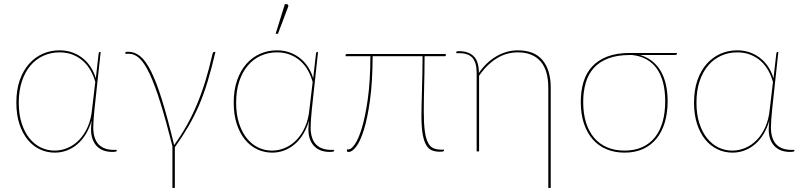

<svg xmlns="http://www.w3.org/2000/svg" viewBox="-20 -746 3946 946"><path d="M428.5 -110Q428.5 -120 429.5 -130.2Q430.5 -140.5 431.5 -151.5Q420.5 -114.5 402.8 -85.2Q385 -56 361.5 -35.8Q338 -15.5 309.8 -4.8Q281.5 6 250 6Q211 6 176.5 -10.2Q142 -26.5 116.2 -58Q90.5 -89.5 75.5 -135.2Q60.5 -181 60.5 -240Q60.5 -302.5 77.2 -350.5Q94 -398.5 123 -431.2Q152 -464 190.5 -481Q229 -498 272.5 -498Q310.5 -498 340.8 -486Q371 -474 393.2 -454.5Q415.5 -435 430.2 -410.2Q445 -385.5 452 -360L466 -482Q467 -486.5 468 -488.2Q469 -490 473 -490H476L445.5 -207.5Q443 -182 441.2 -158Q439.5 -134 439.5 -119Q439.5 -88 447 -66.8Q454.5 -45.5 468 -32.5Q481.5 -19.5 500 -13.5Q518.5 -7.5 541 -7.5H555V-2.5Q555 2.5 533 2.5Q512 2.5 493.2 -3.5Q474.5 -9.5 460 -23Q445.5 -36.5 437 -58Q428.5 -79.5 428.5 -110ZM249 -4Q282 -4 313.2 -17.2Q344.5 -30.5 369.8 -56.5Q395 -82.5 412 -120.5Q429 -158.5 433.5 -207.5L449.5 -342Q442 -369.5 427.8 -396Q413.5 -422.5 392 -442.8Q370.5 -463 341 -475.5Q311.5 -488 273.5 -488Q231 -488 194.2 -471.5Q157.5 -455 130.5 -423.5Q103.5 -392 88 -345.8Q72.5 -299.5 72.5 -240Q72.5 -182.5 86.8 -138.5Q101 -94.5 125.2 -64.5Q149.5 -34.5 181.5 -19.2Q213.5 -4 249 -4Z M829.5 180V-26Q797.5 -153 770.2 -240Q743 -327 718 -380.5Q693 -434 668.2 -457.5Q643.5 -481 617 -481H597.5V-486Q597.5 -488 599.8 -489.5Q602 -491 612 -491Q643.5 -491 670.8 -469Q698 -447 724.5 -394Q751 -341 778.5 -252.5Q806 -164 838 -31Q872 -78.5 899.8 -127.8Q927.5 -177 950.2 -231.2Q973 -285.5 991.8 -346.5Q1010.5 -407.5 1026.5 -478Q1028 -485.5 1030.2 -487.8Q1032.5 -490 1035.5 -490H1041.5Q1022 -407 1002.8 -343.8Q983.5 -280.5 960.5 -227Q937.5 -173.5 908.8 -124.2Q880 -75 841.5 -20.5V180Z M1131.5 0ZM1499.5 -110Q1499.5 -120 1500.5 -130.2Q1501.5 -140.5 1502.5 -151.5Q1491.5 -114.5 1473.8 -85.2Q1456 -56 1432.5 -35.8Q1409 -15.5 1380.8 -4.8Q1352.5 6 1321 6Q1282 6 1247.5 -10.2Q1213 -26.5 1187.2 -58Q1161.5 -89.5 1146.5 -135.2Q1131.5 -181 1131.5 -240Q1131.5 -302.5 1148.2 -350.5Q1165 -398.5 1194 -431.2Q1223 -464 1261.5 -481Q1300 -498 1343.5 -498Q1381.5 -498 1411.8 -486Q1442 -474 1464.2 -454.5Q1486.5 -435 1501.2 -410.2Q1516 -385.5 1523 -360L1537 -482Q1538 -486.5 1539 -488.2Q1540 -490 1544 -490H1547L1516.5 -207.5Q1514 -182 1512.2 -158Q1510.5 -134 1510.5 -119Q1510.5 -88 1518 -66.8Q1525.5 -45.5 1539 -32.5Q1552.5 -19.5 1571 -13.5Q1589.5 -7.5 1612 -7.5H1626V-2.5Q1626 2.5 1604 2.5Q1583 2.5 1564.2 -3.5Q1545.5 -9.5 1531 -23Q1516.5 -36.5 1508 -58Q1499.5 -79.5 1499.5 -110ZM1320 -4Q1353 -4 1384.2 -17.2Q1415.5 -30.5 1440.8 -56.5Q1466 -82.5 1483 -120.5Q1500 -158.5 1504.5 -207.5L1520.5 -342Q1513 -369.5 1498.8 -396Q1484.5 -422.5 1463 -442.8Q1441.5 -463 1412 -475.5Q1382.5 -488 1344.5 -488Q1302 -488 1265.2 -471.5Q1228.5 -455 1201.5 -423.5Q1174.5 -392 1159 -345.8Q1143.5 -299.5 1143.5 -240Q1143.5 -182.5 1157.8 -138.5Q1172 -94.5 1196.2 -64.5Q1220.5 -34.5 1252.5 -19.2Q1284.5 -4 1320 -4ZM1338 -579.5 1383.5 -725.5H1392.5Q1397 -725.5 1399.5 -721.5Q1402 -717.5 1399.5 -712L1349.5 -579.5Z M2176.5 -480V-474Q2176.5 -471 2175 -470Q2173.5 -469 2169 -469H2072Q2072 -425 2071.2 -388.2Q2070.5 -351.5 2069.8 -318.8Q2069 -286 2068.5 -256.5Q2068 -227 2068 -198Q2068 -138 2073 -100.8Q2078 -63.5 2088.8 -43Q2099.5 -22.5 2116.2 -15.5Q2133 -8.5 2156.5 -8.5H2167.5V-3.5Q2167.5 -1.5 2163.5 0Q2159.5 1.5 2146.5 1.5Q2125 1.5 2108.2 -5.2Q2091.5 -12 2080 -31.2Q2068.5 -50.5 2062.5 -85Q2056.5 -119.5 2056.5 -175.5Q2056.5 -197 2057.2 -229Q2058 -261 2059 -299.2Q2060 -337.5 2061 -380.8Q2062 -424 2062 -469H1816Q1815.5 -342 1803 -252.2Q1790.5 -162.5 1772.8 -106Q1755 -49.5 1735 -23.5Q1715 2.5 1699 2.5Q1689.5 2.5 1689.5 -1V-10H1699Q1710.5 -10 1728.2 -35Q1746 -60 1762.8 -114.8Q1779.5 -169.5 1792 -256.8Q1804.5 -344 1805 -469H1682.5V-473Q1682.5 -475.5 1684.2 -477.8Q1686 -480 1690.5 -480Z M2693.5 180H2681.5V-314Q2681.5 -355 2672.5 -387.2Q2663.5 -419.5 2644.8 -442Q2626 -464.5 2597.8 -476.2Q2569.5 -488 2531.5 -488Q2474 -488 2425.5 -457.2Q2377 -426.5 2340.5 -372.5V0H2328.5V-386.5Q2328.5 -438 2307.8 -461Q2287 -484 2242 -484H2228V-489Q2228 -494 2242 -494Q2288 -494 2313.8 -469Q2339.5 -444 2339.5 -386.5Q2356.5 -412 2378 -432.5Q2399.5 -453 2423.8 -467.5Q2448 -482 2475.2 -490Q2502.5 -498 2531.5 -498Q2613 -498 2653.2 -449.5Q2693.5 -401 2693.5 -314Z M3134 -475Q3167.5 -465 3193 -445Q3218.5 -425 3235.5 -395.8Q3252.5 -366.5 3261 -329Q3269.5 -291.5 3269.5 -247Q3269.5 -190.5 3255.8 -143.8Q3242 -97 3215.2 -63.8Q3188.5 -30.5 3149 -12.2Q3109.5 6 3057.5 6Q3008.5 6 2968.8 -10.5Q2929 -27 2900.8 -59Q2872.5 -91 2857 -137.5Q2841.5 -184 2841.5 -244Q2841.5 -298 2855 -342.5Q2868.5 -387 2897.8 -418.5Q2927 -450 2972.8 -467.5Q3018.5 -485 3083 -485H3315.5V-483Q3315.5 -480 3313.5 -477.5Q3311.5 -475 3306 -475ZM3257.5 -247Q3257.5 -350 3215.8 -408.2Q3174 -466.5 3094 -475H3083.5Q3020.5 -475 2976.5 -458Q2932.5 -441 2905.2 -410.5Q2878 -380 2865.8 -337.2Q2853.5 -294.5 2853.5 -243.5Q2853.5 -186 2867.5 -141.5Q2881.5 -97 2907.8 -66.5Q2934 -36 2971.8 -20Q3009.5 -4 3057 -4Q3106.5 -4 3144.2 -21Q3182 -38 3207 -69.5Q3232 -101 3244.8 -146Q3257.5 -191 3257.5 -247Z M3767.5 -110Q3767.5 -120 3768.5 -130.2Q3769.5 -140.5 3770.5 -151.5Q3759.5 -114.5 3741.8 -85.2Q3724 -56 3700.5 -35.8Q3677 -15.5 3648.8 -4.8Q3620.5 6 3589 6Q3550 6 3515.5 -10.2Q3481 -26.5 3455.2 -58Q3429.5 -89.5 3414.5 -135.2Q3399.5 -181 3399.5 -240Q3399.5 -302.5 3416.2 -350.5Q3433 -398.5 3462 -431.2Q3491 -464 3529.5 -481Q3568 -498 3611.5 -498Q3649.5 -498 3679.8 -486Q3710 -474 3732.2 -454.5Q3754.5 -435 3769.2 -410.2Q3784 -385.5 3791 -360L3805 -482Q3806 -486.5 3807 -488.2Q3808 -490 3812 -490H3815L3784.5 -207.5Q3782 -182 3780.2 -158Q3778.5 -134 3778.5 -119Q3778.5 -88 3786 -66.8Q3793.5 -45.5 3807 -32.5Q3820.5 -19.5 3839 -13.5Q3857.5 -7.5 3880 -7.5H3894V-2.5Q3894 2.5 3872 2.5Q3851 2.5 3832.2 -3.5Q3813.5 -9.5 3799 -23Q3784.5 -36.5 3776 -58Q3767.5 -79.5 3767.5 -110ZM3588 -4Q3621 -4 3652.2 -17.2Q3683.5 -30.5 3708.8 -56.5Q3734 -82.5 3751 -120.5Q3768 -158.5 3772.5 -207.5L3788.5 -342Q3781 -369.5 3766.8 -396Q3752.5 -422.5 3731 -442.8Q3709.5 -463 3680 -475.5Q3650.5 -488 3612.5 -488Q3570 -488 3533.2 -471.5Q3496.5 -455 3469.5 -423.5Q3442.5 -392 3427 -345.8Q3411.5 -299.5 3411.5 -240Q3411.5 -182.5 3425.8 -138.5Q3440 -94.5 3464.2 -64.5Q3488.5 -34.5 3520.5 -19.2Q3552.5 -4 3588 -4Z"/></svg>

Font: Lato Hairline
Style: Regular
Weight: 100
Designer: Lukasz Dziedzic
Foundry: tyPoland Lukasz Dziedzic
Version: Version 2.007; 2014-02-27